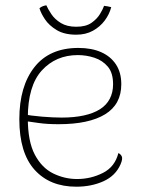

<svg xmlns="http://www.w3.org/2000/svg" viewBox="-20 -693 537 725"><path d="M268 12Q168 12 110.5 -52Q53 -116 53 -243Q53 -367 110 -439.5Q167 -512 276 -512Q326 -512 362 -496Q398 -480 418 -449.5Q438 -419 438 -375Q438 -299 377 -261.5Q316 -224 201 -224Q158 -224 126.5 -228.5Q95 -233 67 -237V-262Q96 -256 138.5 -252.5Q181 -249 213 -249Q260 -249 296.5 -257Q333 -265 357.5 -280.5Q382 -296 394.5 -320Q407 -344 407 -375Q407 -418 387 -441.5Q367 -465 336.5 -475Q306 -485 274 -485Q191 -485 138 -427Q85 -369 85 -247Q85 -159 111.5 -109Q138 -59 181 -38Q224 -17 271 -17Q323 -17 368.5 -40Q414 -63 427 -115Q436 -111 440 -102Q444 -93 435 -72Q416 -29 370.5 -8.5Q325 12 268 12ZM268 -592Q304 -592 325 -606.5Q346 -621 357.5 -640Q369 -659 373 -671Q380 -670 386.5 -669Q393 -668 400 -666Q393 -639 375.5 -615.5Q358 -592 331 -577Q304 -562 268 -562Q223 -562 194 -579.5Q165 -597 149.5 -620.5Q134 -644 129 -662Q135 -667 141.5 -669.5Q148 -672 155 -673Q161 -659 174 -639.5Q187 -620 210 -606Q233 -592 268 -592Z"/></svg>

Font: Arima Thin
Style: Regular
Weight: 100
Designer: Joana Correia and Natanael Gama
Foundry: NDISCOVER
Version: Version 1.101;gftools[0.9.23]